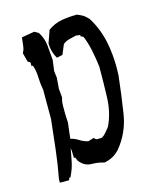

<svg xmlns="http://www.w3.org/2000/svg" viewBox="-109 -774 721 875"><g transform="rotate(-15 251.5 -337.0)"><path d="M64.5 22.5V5.9Q77.1 -59.6 85 -128.4L100.6 -268.1V-404.8Q94.7 -438 93.8 -469.5Q92.8 -501 83.5 -524.4H77.1V-541.5L65.4 -548.8L54.2 -590.8Q58.6 -599.1 61 -606Q64.5 -617.2 68.8 -662.1L129.4 -672.4L148.9 -661.1Q168.9 -630.4 171.9 -594.2L177.7 -526.4L170.9 -475.6L174.8 -444.3L170.9 -391.6L174.8 -350.6Q168.9 -332.5 168.9 -313.5V-273.4L170.9 -232.9L162.1 -158.7Q182.6 -153.8 200.7 -142.1Q218.3 -130.9 238.8 -126.5L266.1 -134.8Q270 -130.9 270.5 -129.9Q275.9 -125 281.7 -125Q282.2 -125 284.4 -125.2Q286.6 -125.5 289.6 -125.5Q296.4 -126 302.7 -126Q314 -132.8 322.8 -143.1Q331.5 -153.3 341.8 -166.5Q370.1 -225.1 372.6 -296.6Q375 -368.2 375 -441.9Q370.1 -482.4 362.1 -521Q354 -559.6 340.8 -591.3L328.1 -597.7V-603.5L309.1 -606.4Q291 -602.5 274.7 -598.1Q258.3 -593.8 245.6 -583L226.6 -537.1L199.2 -531.2L196.3 -536.1Q183.6 -558.1 179.7 -586.4Q178.7 -594.7 178.7 -602.5V-604L199.7 -663.1Q215.8 -674.8 231.7 -681.4Q247.6 -688 265.1 -691.4Q299.3 -697.3 335.9 -697.3H337.4Q352.1 -691.4 362.8 -685.5Q377 -676.8 389.2 -662.6Q426.3 -603.5 439.9 -531.2Q450.2 -476.1 450.2 -417Q450.2 -392.6 449.2 -380.9Q439.5 -292 426 -205.8Q412.6 -119.6 357.4 -53.2Q340.8 -35.6 323 -26.4Q305.2 -17.1 284.7 -13.7Q255.9 -22.5 227.1 -22.5Q191.4 -22.5 168.5 -54.2L168 -54.7L161.6 -70.3H155.3V-78.1Q155.3 -108.4 152.8 -117.2Q147.5 -88.9 143.3 -66.4Q139.2 -43.9 133.3 -26.6Q127.4 -9.3 117.2 11.7H111.3L108.4 22.5Z"/></g></svg>

Font: Bakudai
Style: Bold
Weight: 700
Version: Version 1.48